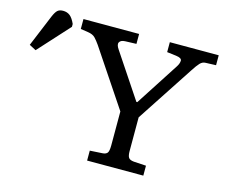

<svg xmlns="http://www.w3.org/2000/svg" viewBox="-316 -852 1173 990"><g transform="rotate(15 270.0 -357.0)"><path d="M224 0V-53L291 -57Q308 -58 316 -67Q324 -76 324 -108V-289L122 -591Q108 -611 95.5 -624Q83 -637 57 -641L17 -647V-700H314V-647L254 -645Q231 -644 224 -631Q217 -618 233 -595L391 -358H396L546 -590Q557 -607 557.5 -622Q558 -637 527 -641L478 -647V-700H739V-647L684 -645Q667 -645 654 -631Q641 -617 623 -589L423 -284V-104Q423 -79 430 -69Q437 -59 458 -57L524 -53V0ZM-180 -481 -216 -500 -146 -669Q-135 -695 -124.5 -704.5Q-114 -714 -95 -714Q-73 -714 -58 -702Q-43 -690 -30 -661V-646Z"/></g></svg>

Font: Literata 7pt
Style: Regular
Weight: 400
Designer: Latin by Veronika Burian and Jose Scaglione. Greek by Irene Vlachou. Cyrillic by Vera Evstafieva.
Foundry: TypeTogether
Version: Version 3.002